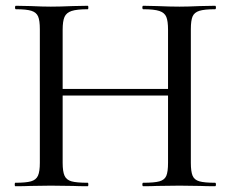

<svg xmlns="http://www.w3.org/2000/svg" viewBox="-20 -645 801 665"><path d="M476 -613Q473 -613 473 -619Q473 -625 476 -625L523 -624Q569 -622 602 -622Q630 -622 674 -624L725 -625Q728 -625 728 -619Q728 -613 725 -613Q688 -613 670.5 -607.5Q653 -602 647 -588Q641 -574 641 -544V-81Q641 -51 647 -36.5Q653 -22 670.5 -17Q688 -12 725 -12Q728 -12 728 -6Q728 0 725 0Q693 0 674 -1L602 -2L523 -1Q506 0 476 0Q473 0 473 -6Q473 -12 476 -12Q515 -12 532.5 -17Q550 -22 556 -36Q562 -50 562 -81V-542Q562 -572 556 -586.5Q550 -601 532 -607Q514 -613 476 -613ZM155 -337H597V-314H155ZM35 -613Q32 -613 32 -619Q32 -625 35 -625L86 -624Q128 -622 156 -622Q187 -622 233 -624L284 -625Q286 -625 286 -619Q286 -613 284 -613Q246 -613 228 -607Q210 -601 203.5 -586.5Q197 -572 197 -542V-81Q197 -51 203.5 -36.5Q210 -22 227.5 -17Q245 -12 284 -12Q286 -12 286 -6Q286 0 284 0Q251 0 233 -1L156 -2L85 -1Q66 0 33 0Q31 0 31 -6Q31 -12 33 -12Q70 -12 87.5 -17Q105 -22 111.5 -36.5Q118 -51 118 -81V-544Q118 -574 112 -588Q106 -602 89 -607.5Q72 -613 35 -613Z"/></svg>

Font: Cormorant Garamond Medium
Style: Regular
Weight: 500
Designer: Christian Thalmann (Catharsis Fonts)
Foundry: Catharsis Fonts
Version: Version 4.000